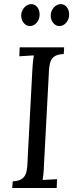

<svg xmlns="http://www.w3.org/2000/svg" viewBox="-20 -936 373 956"><path d="M135.3 -915.5C110.4 -915.5 87.4 -891.1 85.4 -860.8C85 -830.1 104 -806.2 129.4 -806.2C153.3 -806.2 176.3 -830.1 177.2 -860.8C178.7 -891.1 161.1 -915.5 135.3 -915.5ZM282.2 -915.5C257.3 -915.5 234.4 -891.1 232.4 -860.8C231.9 -830.1 251 -806.2 276.4 -806.2C300.3 -806.2 323.2 -830.1 324.2 -860.8C325.7 -891.1 308.1 -915.5 282.2 -915.5ZM299.3 -700.2H78.1L76.2 -655.8L148.4 -660.2C145 -640.1 142.1 -615.2 141.1 -587.9L118.2 -155.8C115.2 -85 118.2 -36.1 43.5 -33.2L41 0H262.2L264.2 -43.9L192.4 -40C195.3 -57.1 198.2 -83 199.2 -119.1L222.2 -553.7C225.1 -625 227.1 -664.1 297.4 -667Z"/></svg>

Font: Lora Italic
Style: Regular
Weight: 400
Italic angle: -3°
Designer: Olga Karpushina, Alexei Vanyashin
Foundry: Cyreal
Version: Version 1.011;PS 001.011;hotconv 1.0.70;makeotf.lib2.5.58329